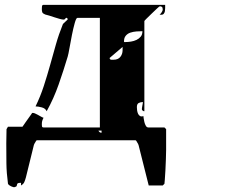

<svg xmlns="http://www.w3.org/2000/svg" viewBox="-20 -567 1040 794"><path d="M667 53Q667 69 666 92.5Q665 116 664 138.5Q663 161 661.5 177Q660 193 660 193L653 200H595L553 33Q551 27 548 23Q546 19 544 16Q542 13 540 13H133Q131 13 129 16Q127 19 125 23Q122 27 120 33L87 167Q84 178 80.5 186Q77 194 67 200V189Q56 189 53.5 191Q51 193 50.5 196Q50 199 49 202Q48 205 40 207Q36 208 26 203.5Q16 199 13 193Q7 148 6.5 109Q6 70 6 25L7 -33L13 -43H73L80 -53Q82 -56 86.5 -62.5Q91 -69 96.5 -76.5Q102 -84 106.5 -90.5Q111 -97 113 -100H117Q120 -100 125.5 -97.5Q131 -95 137.5 -91.5Q144 -88 150 -84.5Q156 -81 160 -80Q156 -72 154.5 -66.5Q153 -61 153 -53Q153 -50 153.5 -45Q154 -40 160 -40H393V-493H300Q295 -493 289 -471.5Q283 -450 277.5 -422.5Q272 -395 267.5 -369Q263 -343 260 -333Q243 -276 222.5 -217.5Q202 -159 173 -107Q168 -119 152.5 -123Q137 -127 127 -127Q147 -168 161 -211Q175 -254 187 -297Q199 -340 211 -382.5Q223 -425 240 -467Q241 -469 250 -477Q259 -485 260 -487Q261 -487 259.5 -489Q258 -491 258 -492Q257 -492 255.5 -493Q254 -494 253 -493L247 -487Q246 -486 243 -486Q237 -486 226.5 -489Q216 -492 205 -495.5Q194 -499 183.5 -502.5Q173 -506 167 -507Q157 -511 155 -516Q153 -521 153 -529Q153 -532 153.5 -539.5Q154 -547 160 -547H663Q663 -541 663 -534Q663 -527 662 -521Q661 -515 657.5 -510.5Q654 -506 647 -506Q642 -506 640 -507Q644 -509 648.5 -516Q653 -523 653 -527Q653 -536 649.5 -538.5Q646 -541 641 -541Q639 -541 629 -531.5Q619 -522 607.5 -511Q596 -500 586.5 -490.5Q577 -481 577 -480V-107Q575 -106 571 -109Q567 -112 567 -113Q566 -117 568.5 -129Q571 -141 571 -145Q561 -145 553.5 -141Q546 -137 546 -124Q546 -118 547 -110.5Q548 -103 551 -96.5Q554 -90 559.5 -87Q565 -84 573 -87Q573 -86 574 -78.5Q575 -71 577 -62.5Q579 -54 583 -47Q587 -40 593 -40H660L667 -33ZM497 -393Q509 -393 521.5 -395Q534 -397 544.5 -402Q555 -407 562 -415.5Q569 -424 569 -438Q558 -438 544.5 -437Q531 -436 519 -432Q507 -428 499.5 -418.5Q492 -409 493 -393ZM487 -373 433 -327Q435 -320 440 -320Q445 -320 450 -320Q468 -320 477.5 -331.5Q487 -343 487 -360ZM400 -27H387Q391 -18 400 -18Z"/></svg>

Font: Genkaimincho
Style: Regular
Weight: 800
Designer: Dr. Ken Lunde (project architect, glyph set definition & overall production); Masataka HATTORI \u670D \u90E8 \u6B63 \u8C
Foundry: Adobe Systems Incorporated
Version: Version 1.00